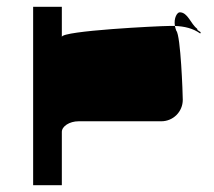

<svg xmlns="http://www.w3.org/2000/svg" viewBox="-20 -730 625 562"><path d="M77 -188H161V-344C161 -360 183 -375 210 -375H452C487 -375 515 -403 515 -438C515 -454 509 -627 496 -640C494 -645 493 -650 492 -654H474C446 -654 161 -640 161 -622V-710H77ZM492 -654C488 -678 499 -694 506 -694C530 -694 538 -660 557 -646C557 -638 572 -638 566 -632C545 -647 520 -653 492 -654Z"/></svg>

Font: bitstorm
Style: suext
Weight: 400
Version: Version 0.2